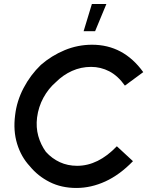

<svg xmlns="http://www.w3.org/2000/svg" viewBox="-20 -927 737 953"><path d="M359 6Q285 6 226.5 -23.5Q168 -53 128 -102Q85 -148 65 -213Q45 -278 55 -355Q63 -425 97 -490Q131 -555 183 -605Q236 -651 301 -678Q366 -705 437 -705Q593 -705 691 -569L600 -502Q565 -551 522.5 -573Q480 -595 432 -595Q382 -595 337.5 -575Q293 -555 257 -519Q220 -487 195.5 -442Q171 -397 164 -344Q158 -295 170 -252Q182 -209 208 -173Q238 -140 277 -122Q316 -104 363 -104Q467 -104 560 -201L640 -127Q574 -59 503 -26.5Q432 6 359 6ZM395 -772 436 -907H508L452 -772Z"/></svg>

Font: Kulim Park SemiBold
Style: Italic
Weight: 600
Italic angle: -8°
Designer: Noponies / Dale Sattler
Foundry: Noponies
Version: Version 1.000; ttfautohint (v1.8.3)